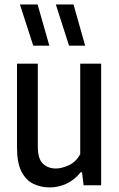

<svg xmlns="http://www.w3.org/2000/svg" viewBox="-20 -828 532 858"><path d="M202 9.5Q161 9.5 127.8 -7.2Q94.5 -24 75.2 -62.8Q56 -101.5 56 -168.5V-543.5H149V-174Q149 -118 171.8 -96.5Q194.5 -75 230 -75Q255 -75 286.8 -89.2Q318.5 -103.5 338.5 -138.5V-543.5H432V0H353.5L346.5 -58.5H341Q313 -24 277.2 -7.2Q241.5 9.5 202 9.5ZM288.5 -624 229.5 -808H308.5L360.5 -624ZM128.5 -624 69 -808H148L200.5 -624Z"/></svg>

Font: Encode Sans Condensed Medium
Style: Regular
Weight: 500
Width: 3
Designer: Multiple Designers
Foundry: Impallari Type
Version: Version 3.000; ttfautohint (v1.8.3) -l 8 -r 50 -G 200 -x 14 